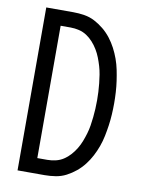

<svg xmlns="http://www.w3.org/2000/svg" viewBox="-83 -794 642 853"><g transform="rotate(10 237.5 -367.5)"><path d="M56 0V-735H178Q203 -735 228 -731Q253 -727 275 -715.5Q297 -704 316.5 -688Q336 -672 351.5 -652Q367 -632 378.5 -610Q390 -588 398.5 -564.5Q407 -541 412 -516.5Q417 -492 420.5 -467.5Q424 -443 425.5 -417.5Q427 -392 427 -368Q427 -343 425.5 -317.5Q424 -292 420.5 -267.5Q417 -243 412 -218.5Q407 -194 398.5 -170.5Q390 -147 378.5 -125Q367 -103 351.5 -83Q336 -63 316.5 -47Q297 -31 275 -19.5Q253 -8 228 -4Q203 0 178 0ZM133 -69H178Q197 -69 216 -73.5Q235 -78 251 -88.5Q267 -99 280 -113.5Q293 -128 303 -144.5Q313 -161 320 -179Q327 -197 332.5 -215.5Q338 -234 341 -253Q344 -272 346 -291Q348 -310 349 -329Q350 -348 350 -368Q350 -387 349 -406Q348 -425 346 -444Q344 -463 341 -482Q338 -501 332.5 -519.5Q327 -538 320 -556Q313 -574 303 -590.5Q293 -607 280 -621.5Q267 -636 251 -646.5Q235 -657 216 -661.5Q197 -666 178 -666H133Z"/></g></svg>

Font: Iosevka QP
Style: Regular
Weight: 400
Designer: Belleve Invis
Foundry: Belleve Invis
Version: Version 20.0.0; ttfautohint (v1.8.4)